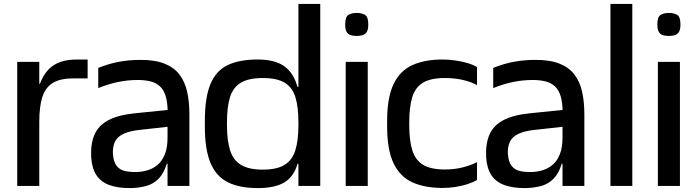

<svg xmlns="http://www.w3.org/2000/svg" viewBox="-20 -950 3555 981"><path d="M68 0V-634H180.7V-521.7H183.7Q201 -567 227 -594.2Q253 -621.3 289.2 -633.7Q325.3 -646 373.3 -646H427.7V-549.3H353.3Q286.3 -549.3 248.8 -525.7Q211.3 -502 196 -453.3Q180.7 -404.7 180.7 -328V0Z M836 0V-307Q836 -313 836 -322.3Q836 -331.7 836.3 -341.8Q836.7 -352 836.7 -360.8Q836.7 -369.7 836.7 -373.7Q836.7 -425.3 826.7 -458.3Q816.7 -491.3 796.7 -509.3Q776.7 -527.3 748.5 -534.3Q720.3 -541.3 684 -541.3Q630.7 -541.3 581.3 -530.7Q532 -520 482 -500V-603Q536.7 -625 587.8 -634.3Q639 -643.7 694 -644Q769.7 -644.7 819 -625.5Q868.3 -606.3 896.5 -569.7Q924.7 -533 936.2 -481.3Q947.7 -429.7 947.7 -365.3V0ZM645 11Q583.7 11.3 540.3 -4Q497 -19.3 473.3 -54Q449.7 -88.7 446 -146Q442.3 -214 462.3 -261Q482.3 -308 532.5 -335.2Q582.7 -362.3 668 -371L856 -390.3V-304.3L693.3 -286.3Q619 -278.3 586.7 -250.8Q554.3 -223.3 557 -163.7Q560 -123 576 -102.5Q592 -82 619.3 -76Q646.7 -70 681.7 -71.3Q709 -72.3 736 -80.7Q763 -89 785.7 -108.2Q808.3 -127.3 822.2 -161.3Q836 -195.3 836 -247.3L854 -113H832Q817 -64 790.7 -37.2Q764.3 -10.3 727.7 0Q691 10.3 645 11Z M1296.7 11Q1204.3 11 1144.5 -18.7Q1084.7 -48.3 1055.7 -117.2Q1026.7 -186 1026.7 -302V-332Q1026.7 -453 1055.7 -521.5Q1084.7 -590 1144.5 -618Q1204.3 -646 1296.7 -646Q1385.7 -646 1434 -610.5Q1482.3 -575 1501 -501.8Q1519.7 -428.7 1519.7 -316V-294Q1519.7 -181.3 1500.7 -114.5Q1481.7 -47.7 1433.3 -18.3Q1385 11 1296.7 11ZM1494 -112.7V-130.7H1509V-112.7ZM1322.4 -83.3Q1394.7 -83.3 1434 -107.7Q1473.3 -132 1489 -182.2Q1504.7 -232.5 1504.7 -309.9V-324.7Q1504.7 -403 1489.5 -453Q1474.3 -503 1435 -527.2Q1395.6 -551.3 1322.7 -551.3Q1250.2 -551.3 1210.3 -527.2Q1170.3 -503 1155 -452.9Q1139.7 -402.8 1139.7 -324.7V-309.9Q1139.7 -232.7 1155.5 -182.3Q1171.3 -132 1211.2 -107.7Q1251 -83.3 1322.4 -83.3ZM1494 -488.3V-506.3H1509V-488.3ZM1504.7 0V-930H1616.3V0Z M1746.3 0V-634H1859V0ZM1802.3 -766.3Q1785.7 -766.3 1772.2 -770.3Q1758.7 -774.3 1751.2 -786.7Q1743.7 -799 1743.7 -825.2Q1743.7 -864.4 1760.7 -874.2Q1777.7 -884 1802.7 -884Q1827.7 -884 1844.7 -874.2Q1861.7 -864.4 1861.7 -825.2Q1861.7 -799 1853.8 -786.7Q1846 -774.3 1832.5 -770.3Q1819 -766.3 1802.3 -766.3Z M2417.3 -515Q2388.7 -531.3 2346 -541.3Q2303.3 -551.3 2253 -551.3Q2180 -551.3 2140.7 -527.2Q2101.3 -503 2086.2 -453Q2071 -403 2071 -324.7V-310.7Q2071 -233.3 2086.3 -183Q2101.7 -132.7 2141.2 -108.3Q2180.7 -84 2253 -84Q2303 -84 2345.8 -95.2Q2388.7 -106.3 2417.3 -121.7V-30.7Q2398.3 -18.7 2369.2 -9.3Q2340 0 2307 5.2Q2274 10.3 2241 10.3Q2151.3 10.3 2088 -18Q2024.7 -46.3 1991.3 -114.8Q1958 -183.3 1958 -303.3V-332Q1958 -452 1991 -520.5Q2024 -589 2087.3 -617.5Q2150.7 -646 2241 -646Q2274 -646 2307.3 -641Q2340.7 -636 2369.7 -627.5Q2398.7 -619 2417.3 -606.7Z M2854 0V-307Q2854 -313 2854 -322.3Q2854 -331.7 2854.3 -341.8Q2854.7 -352 2854.7 -360.8Q2854.7 -369.7 2854.7 -373.7Q2854.7 -425.3 2844.7 -458.3Q2834.7 -491.3 2814.7 -509.3Q2794.7 -527.3 2766.5 -534.3Q2738.3 -541.3 2702 -541.3Q2648.7 -541.3 2599.3 -530.7Q2550 -520 2500 -500V-603Q2554.7 -625 2605.8 -634.3Q2657 -643.7 2712 -644Q2787.7 -644.7 2837 -625.5Q2886.3 -606.3 2914.5 -569.7Q2942.7 -533 2954.2 -481.3Q2965.7 -429.7 2965.7 -365.3V0ZM2663 11Q2601.7 11.3 2558.3 -4Q2515 -19.3 2491.3 -54Q2467.7 -88.7 2464 -146Q2460.3 -214 2480.3 -261Q2500.3 -308 2550.5 -335.2Q2600.7 -362.3 2686 -371L2874 -390.3V-304.3L2711.3 -286.3Q2637 -278.3 2604.7 -250.8Q2572.3 -223.3 2575 -163.7Q2578 -123 2594 -102.5Q2610 -82 2637.3 -76Q2664.7 -70 2699.7 -71.3Q2727 -72.3 2754 -80.7Q2781 -89 2803.7 -108.2Q2826.3 -127.3 2840.2 -161.3Q2854 -195.3 2854 -247.3L2872 -113H2850Q2835 -64 2808.7 -37.2Q2782.3 -10.3 2745.7 0Q2709 10.3 2663 11Z M3099 0V-930H3210.7V0Z M3341.3 0V-634H3454V0ZM3397.3 -766.3Q3380.7 -766.3 3367.2 -770.3Q3353.7 -774.3 3346.2 -786.7Q3338.7 -799 3338.7 -825.2Q3338.7 -864.4 3355.7 -874.2Q3372.7 -884 3397.7 -884Q3422.7 -884 3439.7 -874.2Q3456.7 -864.4 3456.7 -825.2Q3456.7 -799 3448.8 -786.7Q3441 -774.3 3427.5 -770.3Q3414 -766.3 3397.3 -766.3Z"/></svg>

Font: Matangi Light
Style: Regular
Weight: 300
Designer: Prashant Pant
Foundry: The Graphic Ant
Version: Version 3.002